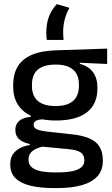

<svg xmlns="http://www.w3.org/2000/svg" viewBox="-20 -748 558 956"><path d="M258.5 -148Q155.5 -148 100.5 -192Q45.5 -236 45.5 -317.5V-325.5Q45.5 -377 67 -414.8Q88.5 -452.5 135.8 -473.8Q183 -495 259.5 -497.5L513.5 -506V-429.5L377.5 -435.5V-430Q406.5 -422.5 425.8 -406.8Q445 -391 455 -367.5Q465 -344 465 -312V-306.5Q465 -229.5 412.8 -188.8Q360.5 -148 258.5 -148ZM254.5 110.5H267Q309.5 110.5 339 104.5Q368.5 98.5 384.2 85.5Q400 72.5 400 51V49.5Q400 24 382 11.2Q364 -1.5 319.5 -5.5L178.5 -19L203 -20Q179 -16 160.8 -7.8Q142.5 0.5 132.2 13.8Q122 27 122 46.5V47.5Q122 70.5 137.8 84.5Q153.5 98.5 183.2 104.5Q213 110.5 254.5 110.5ZM248.5 188.5Q181 188.5 132.2 176.8Q83.5 165 57.2 139.2Q31 113.5 31 71V69Q31 40.5 43.8 21Q56.5 1.5 78.8 -10.2Q101 -22 128.5 -26V-31Q92 -38.5 74.2 -55.8Q56.5 -73 56.5 -100.5V-101Q56.5 -120 65 -133.8Q73.5 -147.5 90.8 -155.8Q108 -164 134 -166.5V-177.5L237 -152.5L199.5 -154Q170 -153.5 158.8 -146.5Q147.5 -139.5 147.5 -126.5V-126Q147.5 -111 164.2 -103.8Q181 -96.5 221 -92L340 -79Q419 -70.5 455.5 -40.5Q492 -10.5 492 50.5V53Q492 100 464.8 130Q437.5 160 386.8 174.2Q336 188.5 265 188.5ZM257 -220Q295.5 -220 321.2 -231.2Q347 -242.5 360 -265Q373 -287.5 373 -320V-327.5Q373 -359.5 360.2 -381.5Q347.5 -403.5 322.2 -415Q297 -426.5 258.5 -426.5H256Q214.5 -426.5 188.5 -414.2Q162.5 -402 150.8 -379.8Q139 -357.5 139 -327V-320Q139 -287.5 152 -265Q165 -242.5 191.2 -231.2Q217.5 -220 257 -220ZM213 -549Q212.5 -556 211.5 -565.5Q210.5 -575 210.5 -585.5Q210.5 -627 222.2 -661.2Q234 -695.5 262.5 -727.5L326 -709Q310.5 -682 302.5 -652.5Q294.5 -623 294.5 -586.5Q294.5 -577 295.2 -567.8Q296 -558.5 296.5 -549Z"/></svg>

Font: Anek Latin Medium
Style: Regular
Weight: 500
Designer: Yesha Goshar
Foundry: Ek Type
Version: Version 1.003